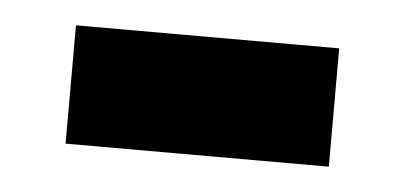

<svg xmlns="http://www.w3.org/2000/svg" viewBox="-26 -359 409 194"><g transform="rotate(5 178.5 -262.0)"><path d="M312 -202H45V-322H312Z"/></g></svg>

Font: Hind Guntur
Style: Bold
Weight: 700
Designer: Manushi Parikh, Hitesh Malaviya
Foundry: Indian Type Foundry
Version: Version 1.002;PS 1.0;hotconv 1.0.86;makeotf.lib2.5.63406; tt